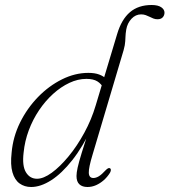

<svg xmlns="http://www.w3.org/2000/svg" viewBox="-20 -740 678 768"><path d="M419.5 -400 395 -386Q385.5 -404.5 369.5 -414.5Q353.5 -424.5 325.5 -424.5Q291.5 -424.5 257.5 -408.5Q223.5 -392.5 192.5 -364.5Q161.5 -336.5 136.2 -299Q111 -261.5 95 -218.5Q79 -175.5 74.5 -130Q68 -76.5 83.8 -50.8Q99.5 -25 128 -25Q154 -25 187 -49Q220 -73 254.2 -114.5Q288.5 -156 317.2 -208.8Q346 -261.5 363 -319L448.5 -603.5Q466 -662.5 499.8 -691.2Q533.5 -720 586.5 -720Q612 -720 625 -711Q638 -702 638 -689.5Q638 -678.5 631 -670.8Q624 -663 610 -663Q601 -663 593.5 -666Q586 -669 578.5 -672.8Q571 -676.5 562.8 -679.5Q554.5 -682.5 544.5 -682.5Q522.5 -682.5 506 -665Q489.5 -647.5 485 -622Q483.5 -613.5 482.8 -606Q482 -598.5 481.8 -591Q481.5 -583.5 481 -575.5Q480.5 -567.5 479 -558.8Q477.5 -550 474.5 -539.5L350 -120.5Q334.5 -69.5 335.2 -48.8Q336 -28 353.5 -28Q364 -28 375.5 -35Q387 -42 403 -59.5Q407.5 -64 411.8 -66.5Q416 -69 420 -67Q423.5 -65 423.5 -60.2Q423.5 -55.5 420 -49Q409.5 -32 395 -19.2Q380.5 -6.5 364 0.8Q347.5 8 330 8Q309 8 297.5 -2.8Q286 -13.5 286 -36Q286 -49 290.5 -69.5Q295 -90 306.8 -128.5Q318.5 -167 339.5 -232L349 -233Q311.5 -153 269.2 -99.5Q227 -46 184.8 -19Q142.5 8 104.5 8Q78 8 58.2 -6.2Q38.5 -20.5 29.8 -50.8Q21 -81 26.5 -129.5Q32 -192.5 60.2 -249.8Q88.5 -307 132 -351.8Q175.5 -396.5 227.8 -422.5Q280 -448.5 333.5 -448.5Q359 -448.5 376.5 -442Q394 -435.5 404.5 -424.8Q415 -414 419.5 -400Z"/></svg>

Font: Fraunces 72pt Soft Wonky ExtraLight
Style: Italic
Weight: 250
Italic angle: -16°
Version: Version 1.000;[b76b70a41]